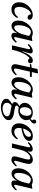

<svg xmlns="http://www.w3.org/2000/svg" viewBox="1741 -2381 895 4417"><g transform="rotate(90 2188.5 -172.5)"><path d="M196 12Q119 12 75.5 -36Q32 -84 32 -165Q32 -230 58 -287Q84 -344 127 -387Q170 -430 222 -454.5Q274 -479 325 -479Q372 -479 403 -459Q434 -439 434 -408Q434 -387 420 -373Q406 -359 383 -359Q361 -359 338 -376.5Q315 -394 310 -438Q273 -437 241.5 -410Q210 -383 187 -341Q164 -299 151 -252Q138 -205 138 -163Q138 -120 157 -88Q176 -56 228 -56Q271 -56 307.5 -79Q344 -102 371 -140Q387 -132 395 -121Q376 -87 348.5 -56.5Q321 -26 283.5 -7Q246 12 196 12Z M574 11Q543 11 515 -5.5Q487 -22 470 -57Q453 -92 453 -147Q453 -215 479 -275Q505 -335 547 -381Q589 -427 639.5 -453.5Q690 -480 739 -480Q758 -480 782 -474.5Q806 -469 832 -456Q853 -459 875.5 -462Q898 -465 922 -469L925 -465Q913 -423 904 -385.5Q895 -348 886 -309L840 -111Q839 -104 836 -93Q833 -82 833 -72Q833 -63 837 -57Q841 -51 851 -51Q868 -51 894 -69Q920 -87 941 -113Q954 -104 964 -93Q930 -48 891 -18Q852 12 803 12Q766 12 750 -6.5Q734 -25 734 -53Q734 -80 745 -115H740Q703 -51 660.5 -20Q618 11 574 11ZM806 -393Q785 -412 762 -423.5Q739 -435 715 -435Q678 -435 649 -408Q620 -381 600 -338.5Q580 -296 570 -247.5Q560 -199 560 -155Q560 -95 576 -73.5Q592 -52 614 -52Q640 -52 671.5 -77.5Q703 -103 733.5 -159.5Q764 -216 786 -309Z M1123 0H1023L1105 -355Q1112 -384 1112 -393Q1112 -417 1094 -417Q1080 -417 1057.5 -401.5Q1035 -386 1013 -363Q1006 -368 1000.5 -373Q995 -378 990 -384Q1030 -431 1073 -454.5Q1116 -478 1153 -478Q1186 -478 1197 -462.5Q1208 -447 1208 -426Q1208 -413 1204 -395.5Q1200 -378 1188 -337L1156 -234L1162 -233Q1214 -358 1264 -419Q1314 -480 1372 -480Q1407 -480 1421.5 -462Q1436 -444 1436 -423Q1436 -398 1420 -384Q1404 -370 1382 -370Q1366 -370 1348 -378.5Q1330 -387 1318 -406Q1287 -386 1251 -333.5Q1215 -281 1181.5 -197.5Q1148 -114 1123 0Z M1743 -413H1628L1565 -139Q1556 -100 1556 -83Q1556 -67 1563 -57.5Q1570 -48 1588 -48Q1609 -48 1638 -65.5Q1667 -83 1690 -112Q1703 -103 1713 -92Q1678 -43 1633 -15Q1588 13 1540 13Q1508 13 1489.5 0Q1471 -13 1464 -31.5Q1457 -50 1457 -66Q1457 -77 1459 -93Q1461 -109 1466 -132L1528 -413H1453Q1453 -421 1454 -428Q1455 -435 1458 -442L1537 -454Q1544 -483 1552.5 -519.5Q1561 -556 1568 -589Q1592 -591 1617.5 -593.5Q1643 -596 1667 -600L1670 -596Q1663 -566 1656 -535.5Q1649 -505 1638 -457H1751Q1751 -445 1749 -434.5Q1747 -424 1743 -413Z M1878 11Q1847 11 1819 -5.5Q1791 -22 1774 -57Q1757 -92 1757 -147Q1757 -215 1783 -275Q1809 -335 1851 -381Q1893 -427 1943.5 -453.5Q1994 -480 2043 -480Q2062 -480 2086 -474.5Q2110 -469 2136 -456Q2157 -459 2179.5 -462Q2202 -465 2226 -469L2229 -465Q2217 -423 2208 -385.5Q2199 -348 2190 -309L2144 -111Q2143 -104 2140 -93Q2137 -82 2137 -72Q2137 -63 2141 -57Q2145 -51 2155 -51Q2172 -51 2198 -69Q2224 -87 2245 -113Q2258 -104 2268 -93Q2234 -48 2195 -18Q2156 12 2107 12Q2070 12 2054 -6.5Q2038 -25 2038 -53Q2038 -80 2049 -115H2044Q2007 -51 1964.5 -20Q1922 11 1878 11ZM2110 -393Q2089 -412 2066 -423.5Q2043 -435 2019 -435Q1982 -435 1953 -408Q1924 -381 1904 -338.5Q1884 -296 1874 -247.5Q1864 -199 1864 -155Q1864 -95 1880 -73.5Q1896 -52 1918 -52Q1944 -52 1975.5 -77.5Q2007 -103 2037.5 -159.5Q2068 -216 2090 -309Z M2451 255Q2405 255 2359.5 242Q2314 229 2284 201.5Q2254 174 2254 132Q2254 85 2290.5 53Q2327 21 2376 -4Q2354 -14 2340.5 -29.5Q2327 -45 2327 -68Q2327 -96 2349 -120Q2371 -144 2419 -172Q2386 -190 2366 -221Q2346 -252 2346 -293Q2346 -344 2376.5 -386.5Q2407 -429 2458 -454.5Q2509 -480 2570 -480Q2659 -480 2708 -427Q2736 -443 2750 -463Q2731 -483 2731 -510Q2731 -530 2743.5 -544.5Q2756 -559 2778 -559Q2796 -559 2809.5 -547.5Q2823 -536 2823 -513Q2823 -482 2796.5 -456Q2770 -430 2726 -403Q2744 -371 2744 -331Q2744 -279 2715 -237Q2686 -195 2637 -170.5Q2588 -146 2527 -146Q2486 -146 2451 -158Q2431 -145 2419.5 -131.5Q2408 -118 2408 -106Q2408 -87 2432.5 -77Q2457 -67 2495 -61Q2533 -55 2576 -47.5Q2619 -40 2657 -26.5Q2695 -13 2719.5 11Q2744 35 2744 75Q2744 118 2715.5 152Q2687 186 2642 208.5Q2597 231 2546.5 243Q2496 255 2451 255ZM2414 9Q2380 32 2362 58.5Q2344 85 2344 117Q2344 152 2364 174Q2384 196 2415 206Q2446 216 2479 216Q2518 216 2559 203.5Q2600 191 2628 167.5Q2656 144 2656 111Q2656 81 2632.5 65Q2609 49 2571.5 40Q2534 31 2492.5 25Q2451 19 2414 9ZM2527 -181Q2559 -181 2581.5 -197Q2604 -213 2618 -238Q2632 -263 2638.5 -291Q2645 -319 2645 -343Q2645 -365 2638.5 -389.5Q2632 -414 2614 -431Q2596 -448 2561 -448Q2529 -448 2506.5 -432Q2484 -416 2470.5 -391Q2457 -366 2451 -338.5Q2445 -311 2445 -287Q2445 -263 2452 -238.5Q2459 -214 2477 -197.5Q2495 -181 2527 -181Z M3222 -398Q3222 -359 3197 -328.5Q3172 -298 3129.5 -276Q3087 -254 3035 -240Q2983 -226 2929 -220Q2923 -189 2923 -162Q2923 -112 2945 -82.5Q2967 -53 3016 -53Q3059 -53 3097 -76Q3135 -99 3164 -136Q3180 -127 3187 -117Q3153 -59 3104 -23.5Q3055 12 2987 12Q2908 12 2862.5 -35.5Q2817 -83 2817 -163Q2817 -219 2839 -275Q2861 -331 2900.5 -377.5Q2940 -424 2994.5 -452Q3049 -480 3113 -480Q3169 -480 3195.5 -458Q3222 -436 3222 -398ZM2937 -255Q2984 -261 3027.5 -277.5Q3071 -294 3099 -321.5Q3127 -349 3127 -389Q3127 -411 3117 -424.5Q3107 -438 3085 -438Q3054 -438 3025 -411.5Q2996 -385 2973 -343Q2950 -301 2937 -255Z M3422 -182 3380 0H3280L3362 -355Q3369 -384 3369 -393Q3369 -417 3351 -417Q3337 -417 3314.5 -401.5Q3292 -386 3270 -363Q3263 -368 3257.5 -373Q3252 -378 3247 -384Q3287 -431 3329.5 -454.5Q3372 -478 3409 -478Q3443 -478 3457 -461Q3471 -444 3471 -421Q3471 -409 3467.5 -392.5Q3464 -376 3461 -358H3464Q3502 -419 3553.5 -449.5Q3605 -480 3653 -480Q3701 -480 3726.5 -453.5Q3752 -427 3752 -389Q3752 -368 3744.5 -333Q3737 -298 3726 -258Q3715 -218 3704 -179.5Q3693 -141 3685.5 -111.5Q3678 -82 3678 -70Q3678 -63 3682 -57Q3686 -51 3696 -51Q3713 -51 3739 -69Q3765 -87 3786 -113Q3799 -104 3809 -93Q3775 -48 3735.5 -18Q3696 12 3648 12Q3611 12 3594 -6.5Q3577 -25 3577 -53Q3577 -73 3584.5 -106Q3592 -139 3603 -178Q3614 -217 3624.5 -255.5Q3635 -294 3642.5 -326Q3650 -358 3650 -376Q3650 -396 3641 -409Q3632 -422 3609 -422Q3580 -422 3544 -397Q3508 -372 3475.5 -321Q3443 -270 3424 -190Z M3972 11Q3941 11 3913 -5.5Q3885 -22 3868 -57Q3851 -92 3851 -147Q3851 -215 3877 -275Q3903 -335 3945 -381Q3987 -427 4037.5 -453.5Q4088 -480 4137 -480Q4156 -480 4180 -474.5Q4204 -469 4230 -456Q4251 -459 4273.5 -462Q4296 -465 4320 -469L4323 -465Q4311 -423 4302 -385.5Q4293 -348 4284 -309L4238 -111Q4237 -104 4234 -93Q4231 -82 4231 -72Q4231 -63 4235 -57Q4239 -51 4249 -51Q4266 -51 4292 -69Q4318 -87 4339 -113Q4352 -104 4362 -93Q4328 -48 4289 -18Q4250 12 4201 12Q4164 12 4148 -6.5Q4132 -25 4132 -53Q4132 -80 4143 -115H4138Q4101 -51 4058.5 -20Q4016 11 3972 11ZM4204 -393Q4183 -412 4160 -423.5Q4137 -435 4113 -435Q4076 -435 4047 -408Q4018 -381 3998 -338.5Q3978 -296 3968 -247.5Q3958 -199 3958 -155Q3958 -95 3974 -73.5Q3990 -52 4012 -52Q4038 -52 4069.5 -77.5Q4101 -103 4131.5 -159.5Q4162 -216 4184 -309Z"/></g></svg>

Font: Tiro Bangla
Style: Italic
Weight: 400
Italic angle: -11°
Designer: Bangla: John Hudson & Fiona Ross, assisted by Neelakash Kshetrimayum. Latin: John Hudson with Paul Hanslow, assisted by 
Foundry: Tiro Typeworks Ltd.
Version: Version 1.60